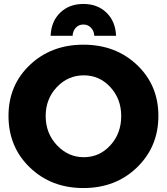

<svg xmlns="http://www.w3.org/2000/svg" viewBox="-20 -938 844 971"><path d="M347 -757H236Q239 -830 284.5 -874Q330 -918 402 -918Q473 -918 518.5 -874Q564 -830 567 -757H457Q455 -783 439.5 -798.5Q424 -814 402 -814Q379 -814 364 -798.5Q349 -783 347 -757ZM781 -352Q781 -196 673 -91.5Q565 13 402 13Q239 13 131 -91Q23 -195 23 -352Q23 -507 131 -609.5Q239 -712 402 -712Q565 -712 673 -609.5Q781 -507 781 -352ZM404 -557Q324 -557 267.5 -497.5Q211 -438 211 -351Q211 -264 268 -203.5Q325 -143 404 -143Q483 -143 538 -203Q593 -263 593 -351Q593 -438 538 -497.5Q483 -557 404 -557Z"/></svg>

Font: Montserrat arm
Style: Bold
Weight: 700
Designer: Julieta Ulanovsky
Foundry: Julieta Ulanovsky
Version: Version 6.000;PS 006.000;hotconv 1.0.88;makeotf.lib2.5.64775